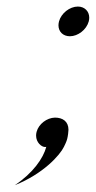

<svg xmlns="http://www.w3.org/2000/svg" viewBox="-20 -439 287 574"><path d="M180.8 -23.4C183 -31.6 184.7 -46.2 184.7 -51C184.7 -76.1 167.3 -87.4 144.3 -87.4C120.2 -86.9 95.7 -68.4 89.4 -44.9C88.4 -41 87.9 -37.2 87.9 -33.7C87.9 -13 104 0.5 114.9 0.5C115.8 0.5 116.9 0 118.4 0C109.3 34.2 78.9 78.1 24.2 114.7C109.5 80.6 159.1 24.9 171.1 0C174.6 -7.3 178.6 -15.1 180.8 -23.4ZM245.3 -375C246.3 -378.9 246.8 -382.6 246.8 -386.2C246.8 -405.2 232.9 -419.4 212.8 -419.4C188.4 -419.4 163 -399.4 156.4 -375C155.4 -370.9 154.8 -367 154.8 -363.3C154.8 -344.3 168.5 -330.6 189 -330.6C212.9 -330.6 238.6 -350.1 245.3 -375Z"/></svg>

Font: Pierce
Style: Oblique
Weight: 400
Italic angle: -15°
Version: Version 0.2.0